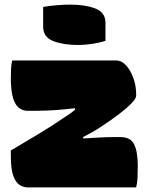

<svg xmlns="http://www.w3.org/2000/svg" viewBox="-20 -812 640 832"><path d="M33 -550H482Q507 -550 526.5 -528.5Q546 -507 558 -473.5Q570 -440 570 -405V-397Q570 -385 549.5 -364Q529 -343 495 -317Q461 -291 418 -263Q402 -252 380 -239.5Q358 -227 340 -218L341 -212Q376 -214 408.5 -216Q441 -218 474 -218H502Q546 -218 561.5 -186Q577 -154 577 -93Q577 -68 576 -43.5Q575 -19 570 0H99Q83 0 66 -10Q49 -20 38 -49Q27 -78 27 -136V-160Q86 -195 144.5 -230Q203 -265 257 -302Q270 -310 282 -318.5Q294 -327 306 -337L304 -343Q261 -338 221 -335Q181 -332 140 -332H97Q80 -332 63.5 -343.5Q47 -355 37 -386Q27 -417 27 -474Q27 -497 28 -515.5Q29 -534 33 -550ZM167 -782Q196 -787 227.5 -789.5Q259 -792 285 -792Q350 -792 393.5 -775Q437 -758 437 -713V-635Q409 -626 377 -621.5Q345 -617 319 -617Q255 -617 211 -634Q167 -651 167 -696Z"/></svg>

Font: Recursive Mn Csl St XBk
Style: Regular
Weight: 1000
Monospace: yes
Version: Version 1.079;hotconv 1.0.112;makeotfexe 2.5.65598; ttfautoh